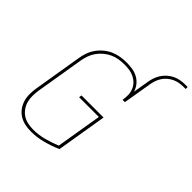

<svg xmlns="http://www.w3.org/2000/svg" viewBox="-242 -1069 1237 1237"><g transform="rotate(45 376.5 -450.5)"><path d="M243 8Q213 8 185.5 2Q158 -4 135 -18.5Q112 -33 96 -55.5Q80 -78 72.5 -104.5Q65 -131 65.5 -160Q66 -189 71 -218L125 -544Q129 -571 138.5 -598Q148 -625 165 -649Q182 -673 205 -692Q228 -711 254.5 -722.5Q281 -734 309 -738.5Q337 -743 364 -743Q392 -743 418.5 -738.5Q445 -734 467.5 -721.5Q490 -709 506.5 -688.5Q523 -668 530 -643L548 -750Q551 -771 558.5 -792.5Q566 -814 578.5 -833Q591 -852 609 -867.5Q627 -883 647.5 -892.5Q668 -902 689.5 -905.5Q711 -909 733 -909H753V-891H733Q714 -891 694.5 -887.5Q675 -884 657 -875.5Q639 -867 623 -853.5Q607 -840 596 -823Q585 -806 578.5 -787.5Q572 -769 569 -750L536 -554H515Q519 -578 518.5 -601Q518 -624 510 -644.5Q502 -665 487 -681Q472 -697 452 -707Q432 -717 409.5 -720.5Q387 -724 363 -724Q338 -724 312.5 -720Q287 -716 263 -705Q239 -694 218 -676.5Q197 -659 181.5 -637Q166 -615 157.5 -590Q149 -565 145 -541L91 -215Q87 -189 86.5 -163Q86 -137 92.5 -113Q99 -89 113 -69Q127 -49 147 -35.5Q167 -22 192 -16.5Q217 -11 243 -11Q291 -11 339 -23.5Q387 -36 433 -55L485 -368H305L308 -387H509L452 -42Q401 -20 348 -6Q295 8 243 8Z"/></g></svg>

Font: Iosevka SS04 Thin Extended
Style: Italic
Weight: 100
Width: 7
Italic angle: -9°
Monospace: yes
Designer: Belleve Invis
Foundry: Belleve Invis
Version: Version 19.0.0; ttfautohint (v1.8.4)